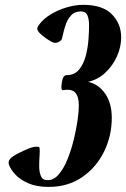

<svg xmlns="http://www.w3.org/2000/svg" viewBox="-20 -751 512 780"><path d="M177.2 8.3Q128.4 8.3 94.7 -6.6Q61 -21.5 41.5 -42.7Q22 -64 16.1 -83Q12.2 -95.7 21.7 -106.4Q31.2 -117.2 62.5 -132.3Q106 -153.8 122.8 -154.8Q139.6 -155.8 140.1 -151.9Q142.6 -142.1 140.9 -120.6Q139.2 -99.1 139.2 -75.7Q139.2 -52.2 146.2 -35.6Q153.3 -19 173.3 -19Q198.7 -19 219 -43Q239.3 -66.9 254.4 -104.5Q269.5 -142.1 279.8 -184.1Q290 -226.1 295.2 -263.2Q300.3 -300.3 300.3 -322.3Q300.3 -358.4 285.6 -374.8Q271 -391.1 234.9 -384.3Q232.9 -383.8 230.5 -389.2Q228 -394.5 231.4 -417Q235.4 -445.8 251.5 -445.8Q282.7 -445.8 301 -468Q319.3 -490.2 328.1 -523.2Q336.9 -556.2 339.4 -590.3Q341.8 -624.5 341.8 -647.9Q341.8 -673.3 335 -689Q328.1 -704.6 308.6 -704.6Q283.2 -704.6 268.6 -688.2Q253.9 -671.9 246.6 -649.9Q239.3 -627.9 235.6 -609.9Q231.9 -591.8 229 -588.9Q218.8 -576.7 203.9 -576.9Q189 -577.1 151.9 -606.9Q134.8 -621.1 132.1 -629.6Q129.4 -638.2 138.7 -650.4Q155.8 -674.3 185.5 -692.4Q215.3 -710.4 250.5 -720.9Q285.6 -731.4 318.4 -731.4Q396.5 -731.4 434.3 -693.1Q472.2 -654.8 472.2 -599.6Q472.2 -560.1 455.1 -522Q438 -483.9 408 -455.8Q377.9 -427.7 337.9 -418.5Q380.4 -409.2 407.2 -370.6Q434.1 -332 434.1 -272.5Q434.1 -198.7 402.6 -134.8Q371.1 -70.8 313.5 -31.2Q255.9 8.3 177.2 8.3Z"/></svg>

Font: Dai Banna SIL
Style: Bold Italic
Weight: 700
Italic angle: -11°
Designer: Victor Gaultney
Foundry: SIL International
Version: Version 4.000